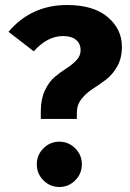

<svg xmlns="http://www.w3.org/2000/svg" viewBox="-20 -730 521 767"><path d="M248 -710Q353 -710 410 -662Q467 -614 467 -543Q467 -498 448.5 -465Q430 -432 403.5 -412Q377 -392 350.5 -375Q324 -358 305.5 -334.5Q287 -311 287 -280V-255H143V-286Q143 -334 159.5 -369Q176 -404 199 -423Q222 -442 245.5 -457Q269 -472 285.5 -489.5Q302 -507 302 -529Q302 -556 283.5 -571Q265 -586 232 -586Q169 -586 115 -525L14 -603Q105 -710 248 -710ZM307 -74Q307 -36 280.5 -9.5Q254 17 217 17Q180 17 153.5 -9.5Q127 -36 127 -74Q127 -111 153.5 -137.5Q180 -164 217 -164Q254 -164 280.5 -137.5Q307 -111 307 -74Z"/></svg>

Font: Fira Sans
Style: Bold
Weight: 700
Designer: bBox Type GmbH & Carrois Corporate GbR & Edenspiekermann AG
Foundry: bBox Type GmbH & Carrois Corporate GbR & Edenspiekermann AG
Version: Version 4.301;PS 004.301;hotconv 1.0.88;makeotf.lib2.5.64775